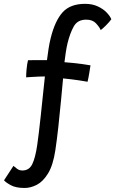

<svg xmlns="http://www.w3.org/2000/svg" viewBox="-58 -716 586 977"><path d="M375 -696.5Q411.5 -696.5 439.5 -683.5Q467.5 -670.5 485 -652Q502.5 -633.5 508.5 -618Q498.5 -604 481.2 -586.8Q464 -569.5 454.5 -563Q447.5 -579 430.2 -597.5Q413 -616 380.5 -616Q337 -616 317.8 -582.2Q298.5 -548.5 285.5 -495.5Q281 -476.5 276.5 -447.5Q272 -418.5 270 -399.5Q285.5 -398.5 311.2 -395.8Q337 -393 362.2 -389.8Q387.5 -386.5 402.5 -383.5Q400 -366.5 396 -342.5Q392 -318.5 387.5 -300Q380.5 -301.5 344.8 -307Q309 -312.5 263 -317Q258.5 -267 252.2 -201.8Q246 -136.5 238.8 -70Q231.5 -3.5 223.5 49.5Q212 124.5 186.8 166Q161.5 207.5 130 224Q98.5 240.5 67 240.5Q23 240.5 -2.8 226.5Q-28.5 212.5 -37.5 201.5L10.5 128Q18 135 29.2 143.2Q40.5 151.5 56 151.5Q90.5 151.5 106.2 119.2Q122 87 131.5 21Q135 -2.5 139.8 -42.2Q144.5 -82 149.8 -130.5Q155 -179 160.2 -230Q165.5 -281 170.5 -327Q157.5 -327 138.2 -326.2Q119 -325.5 101.2 -324.2Q83.5 -323 75 -322.5Q75 -337.5 77.2 -363.5Q79.5 -389.5 84.5 -409.5Q94 -410 115 -410Q136 -410 155.5 -410Q175 -410 181 -410Q184.5 -438 189 -467.2Q193.5 -496.5 200 -522.5Q222 -611 261 -653.8Q300 -696.5 375 -696.5Z"/></svg>

Font: Grandstander
Style: Regular
Weight: 400
Designer: Tyler Finck
Foundry: Etcetera Type Co
Version: Version 1.200; ttfautohint (v1.8.3)